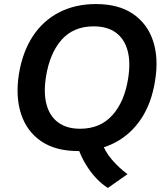

<svg xmlns="http://www.w3.org/2000/svg" viewBox="-20 -735 827 947"><path d="M512 192Q483 174 455 144.5Q427 115 404.5 78Q382 41 368 3L479 -41Q496 11 532.5 53Q569 95 609 124ZM73 -368Q91 -479 142 -556.5Q193 -634 272.5 -674.5Q352 -715 453 -715Q565 -715 636 -666.5Q707 -618 735 -533Q763 -448 745 -338Q728 -227 676.5 -149.5Q625 -72 546 -31Q467 10 365 10Q254 10 183 -38.5Q112 -87 84 -172.5Q56 -258 73 -368ZM207 -358Q194 -277 209.5 -219.5Q225 -162 267 -131Q309 -100 375 -100Q474 -100 534 -166.5Q594 -233 612 -348Q625 -429 609 -486.5Q593 -544 551 -574.5Q509 -605 442 -605Q343 -605 284.5 -539.5Q226 -474 207 -358Z"/></svg>

Font: Mulish ExtraLight
Style: Bold Italic
Weight: 700
Italic angle: -9°
Version: Version 3.603